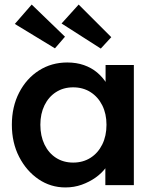

<svg xmlns="http://www.w3.org/2000/svg" viewBox="-20 -812 682 842"><path d="M32 -265Q32 -344 64 -406Q96 -468 151 -503Q206 -538 275 -538Q315 -538 348 -526.5Q381 -515 406 -494Q431 -473 447.5 -446Q464 -419 470 -388L443 -395V-527H567V0H442V-126L471 -131Q464 -104 445.5 -78.5Q427 -53 399.5 -33.5Q372 -14 338.5 -2Q305 10 267 10Q202 10 149 -26Q96 -62 64 -124Q32 -186 32 -265ZM447 -265Q447 -313 428.5 -350Q410 -387 377 -408Q344 -429 301 -429Q258 -429 225.5 -408Q193 -387 175 -350Q157 -313 157 -265Q157 -216 175 -178.5Q193 -141 225.5 -120Q258 -99 301 -99Q344 -99 377 -120Q410 -141 428.5 -178.5Q447 -216 447 -265ZM422 -599 250 -709 325 -792 468 -649ZM119 -792 265 -651 221 -600 45 -707Z"/></svg>

Font: Our Lexend Medium
Style: Regular
Weight: 500
Designer: Bonnie Shaver-Troup, Thomas Jockin
Foundry: Lexend
Version: Version 1.007